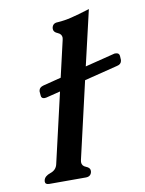

<svg xmlns="http://www.w3.org/2000/svg" viewBox="-84 -788 648 858"><g transform="rotate(-10 240.5 -359.5)"><path d="M227.5 -71.3Q226.6 -65.9 226.1 -61.5Q226.1 -43.9 244.1 -37.1Q263.2 -29.8 262.7 -15.6Q262.7 -13.2 262.2 -10.3Q257.8 9.8 235.4 9.8H69.8Q51.3 9.8 51.3 -3.9Q51.3 -6.8 52.2 -10.3Q56.6 -28.3 83 -37.1Q109.4 -45.9 115.2 -71.3L188.5 -388.7L124 -372.6Q119.6 -371.6 116.2 -371.6Q100.6 -371.6 100.1 -386.2L98.6 -404.8Q98.6 -407.7 99.6 -410.2Q102.5 -422.9 119.6 -427.7L202.1 -448.7L240.2 -613.8Q241.2 -618.7 241.7 -623Q241.7 -640.1 223.6 -647.5Q205.1 -654.8 205.1 -669.4Q205.1 -672.4 205.6 -675.3Q210 -695.3 232.4 -695.3Q263.7 -697.3 295.4 -705.1Q327.6 -712.9 379.4 -729L321.3 -479L457.5 -513.2H461.9Q478.5 -513.2 480 -499L481 -480Q481 -477.1 480 -474.6Q477.1 -460.9 459.5 -457L307.6 -418.9Z"/></g></svg>

Font: Caudex
Style: Bold
Weight: 700
Italic angle: -13°
Version: Version 1.04